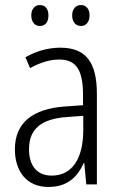

<svg xmlns="http://www.w3.org/2000/svg" viewBox="-20 -731 475 761"><path d="M104 -670C104 -644 118 -628 138 -628C159 -628 172 -643 172 -670C172 -696 159 -711 138 -711C118 -711 104 -695 104 -670ZM266 -670C266 -644 280 -628 301 -628C321 -628 335 -644 335 -670C335 -696 321 -711 301 -711C281 -711 266 -696 266 -670ZM219 -542C170 -542 122 -528 81 -504L99 -461C141 -484 179 -495 214 -495C280 -495 309 -457 309 -355V-314L238 -309C110 -300 39 -245 39 -139C39 -55 83 10 172 10C248 10 287 -30 312 -85H314L322 0H364V-359C364 -485 320 -542 219 -542ZM244 -267 310 -272V-216C310 -105 268 -35 185 -35C129 -35 95 -71 95 -140C95 -219 143 -260 244 -267Z"/></svg>

Font: Noto Sans Hebrew Condensed Light
Style: Regular
Weight: 300
Width: 3
Designer: Monotype Design Team
Foundry: Monotype Imaging Inc.
Version: Version 2.004